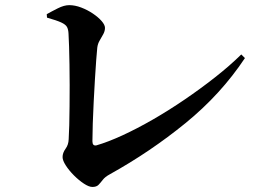

<svg xmlns="http://www.w3.org/2000/svg" viewBox="-20 -732 1040 761"><path d="M165.3 -675.8Q184.5 -686.7 209.3 -699.1Q234.1 -711.6 254.3 -711.6Q277.2 -711.6 301.8 -702.2Q326.5 -692.8 347.9 -678.4Q369.3 -664 382.7 -648.7Q396.1 -633.3 396.1 -621.6Q396.1 -609.1 389.4 -596.7Q382.7 -584.4 375.2 -571.7Q367.6 -559.1 365.6 -543.5Q363.9 -528 361.4 -494.7Q359 -461.3 356.3 -418.3Q353.6 -375.2 351.4 -329.4Q349.2 -283.7 347.7 -242.5Q346.3 -201.3 346.3 -172.2Q346.3 -152.5 362.3 -155.9Q407.9 -169.1 465.3 -195.5Q522.8 -222 585.7 -258.1Q648.5 -294.3 711.4 -337.1Q774.3 -379.9 832.3 -425.5Q890.3 -471 936.3 -516.2L950.8 -501.8Q855.4 -358.3 715.6 -244.3Q575.8 -130.3 415.1 -41.1Q396 -30.7 387.2 -19Q378.3 -7.4 370.3 0.8Q362.2 9 346.2 9Q332.6 9 312.5 -4.2Q292.5 -17.4 273 -36.9Q253.6 -56.4 240.8 -76.2Q228 -96.1 228 -109.4Q228 -126.1 239.7 -142.2Q251.5 -158.2 252.2 -179.9Q253.6 -201.6 254.5 -235.7Q255.4 -269.8 255.7 -310.6Q256.1 -351.3 256.1 -393.9Q256.1 -436.5 255.4 -475.9Q254.6 -515.4 253.8 -547.3Q252.9 -579.2 251.6 -598.2Q250.9 -615.1 245.6 -624.9Q240.4 -634.7 222.8 -642.9Q205.2 -651.1 166.3 -662.1Z"/></svg>

Font: Noto Serif JP
Style: Regular
Weight: 200
Designer: Ryoko NISHIZUKA 西塚涼子 (kana & ideographs); Frank Grießhammer (Latin, Greek & Cyrillic); Wenlong ZHANG 张文龙 (bopomofo); San
Foundry: Adobe
Version: Version 2.001;hotconv 1.1.0;makeotfexe 2.6.0